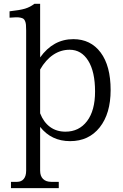

<svg xmlns="http://www.w3.org/2000/svg" viewBox="-20 -720 640 1000"><path d="M189 168.9Q189 196.8 204.1 211.9Q219.2 227.1 247.1 227.1H286.1V259.8H37.1V227.1H68.8Q91.3 227.1 103.8 211.9Q116.2 196.8 116.2 168.9V-562Q116.2 -580.1 115.2 -590.8Q114.3 -601.6 110.6 -610.1Q106.9 -618.7 101.8 -622.3Q96.7 -626 85.7 -628.2Q74.7 -630.4 62.7 -629.9Q50.8 -629.4 29.8 -627.9V-661.1Q84 -667 110.6 -675Q137.2 -683.1 159.2 -700.2H189V-420.9Q257.3 -516.1 361.8 -516.1Q452.1 -516.1 504.2 -446.5Q556.2 -377 556.2 -251Q556.2 -128.4 499.3 -56.6Q442.4 15.1 345.2 15.1Q247.6 15.1 189 -59.1ZM189 -129.9Q207 -83.5 240.7 -58.8Q274.4 -34.2 320.8 -34.2Q391.6 -34.2 433.3 -89.1Q475.1 -144 475.1 -243.2Q475.1 -346.7 439.5 -403.8Q403.8 -460.9 342.8 -460.9Q296.4 -460.9 257.1 -434.6Q217.8 -408.2 189 -357.9Z"/></svg>

Font: LT Superior Serif
Style: Regular
Weight: 400
Designer: Daniel Lyons
Foundry: LyonsType
Version: Version 2.120;FEAKit 1.0